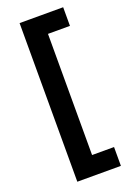

<svg xmlns="http://www.w3.org/2000/svg" viewBox="-170 -807 715 1035"><g transform="rotate(-20 187.5 -290.0)"><path d="M85 165V-745H335V-638H209V57H335V165Z"/></g></svg>

Font: Plus Jakarta Display Medium
Style: Regular
Weight: 500
Designer: Gumpita Rahayu
Foundry: Tokotype Studio
Version: Version 1.000